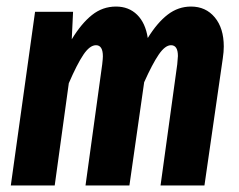

<svg xmlns="http://www.w3.org/2000/svg" viewBox="-20 -566 728 586"><path d="M663 -424Q663 -408 660 -388L604 0H470L521 -370Q523 -390 523 -395Q523 -428 502 -428Q484 -428 464.5 -399.5Q445 -371 420 -315L375 0H241L292 -370Q294 -388 294 -394Q294 -428 273 -428Q254 -428 234.5 -399Q215 -370 190 -312L147 0H13L87 -530H203L199 -446Q228 -494 260.5 -520Q293 -546 334 -546Q373 -546 398.5 -521Q424 -496 431 -450Q460 -497 492 -521.5Q524 -546 563 -546Q608 -546 635.5 -513Q663 -480 663 -424Z"/></svg>

Font: Fira Sans Compressed SemiBold
Style: Italic
Weight: 600
Width: 1
Italic angle: -8°
Designer: bBox Type GmbH & Carrois Corporate GbR & Edenspiekermann AG
Foundry: bBox Type GmbH & Carrois Corporate GbR & Edenspiekermann AG
Version: Version 4.301